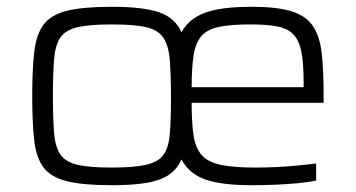

<svg xmlns="http://www.w3.org/2000/svg" viewBox="-20 -538 1049 566"><path d="M310 8Q226 8 178.5 -3.5Q131 -15 109 -43.5Q87 -72 81 -123.5Q75 -175 75 -254Q75 -334 81 -385.5Q87 -437 109 -466Q131 -495 178.5 -506.5Q226 -518 310 -518Q401 -518 448.5 -502Q496 -486 515 -443Q537 -483 584.5 -500.5Q632 -518 722 -518Q797 -518 840 -504.5Q883 -491 903 -460.5Q923 -430 928.5 -380Q934 -330 934 -255V-235H545Q545 -177 550.5 -139.5Q556 -102 574.5 -81Q593 -60 631 -52Q669 -44 734 -44Q762 -44 794 -45.5Q826 -47 857 -50Q888 -53 912 -56V-6Q891 -1 859 2Q827 5 791.5 6.5Q756 8 722 8Q635 8 586.5 -8.5Q538 -25 515 -68Q502 -39 477.5 -22.5Q453 -6 412.5 1Q372 8 310 8ZM310 -44Q374 -44 410 -52Q446 -60 461.5 -81Q477 -102 480.5 -142.5Q484 -183 484 -249Q484 -318 480.5 -361Q477 -404 461.5 -427Q446 -450 410.5 -458Q375 -466 310 -466Q245 -466 209.5 -458Q174 -450 158.5 -428Q143 -406 139.5 -364Q136 -322 136 -254Q136 -187 139.5 -145.5Q143 -104 158.5 -82Q174 -60 209.5 -52Q245 -44 310 -44ZM875 -263V-297Q875 -354 868 -387.5Q861 -421 843.5 -438Q826 -455 795.5 -460.5Q765 -466 719 -466Q661 -466 626.5 -459Q592 -452 574.5 -432.5Q557 -413 551 -376.5Q545 -340 545 -281H893Z"/></svg>

Font: Saira SemiExpanded Light
Style: Regular
Weight: 300
Width: 6
Designer: Hector Gatti with collaboration of the Omnibus-Type team
Foundry: Omnibus-Type
Version: Version 1.101